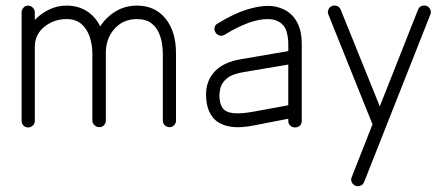

<svg xmlns="http://www.w3.org/2000/svg" viewBox="-20 -440 1591 684"><path d="M80 14Q70 14 63.5 7Q57 0 57 -9V-396Q57 -405 63.5 -412.5Q70 -420 80 -420Q90 -420 97 -412.5Q104 -405 104 -396V-369Q126 -392 155 -406Q184 -420 217 -420Q258 -420 289 -400.5Q320 -381 337 -346Q358 -379 392 -399.5Q426 -420 468 -420Q532 -420 569.5 -374Q607 -328 607 -251V-10Q607 -1 600.5 6Q594 13 584 13Q574 13 567 6Q560 -1 560 -10V-251Q560 -265 557 -285Q554 -305 545 -325Q536 -345 517.5 -358.5Q499 -372 468 -372Q419 -372 388 -337.5Q357 -303 357 -251V-10Q357 -1 350.5 6Q344 13 334 13Q324 13 316.5 6Q309 -1 309 -10V-249Q309 -281 299.5 -309Q290 -337 270 -354.5Q250 -372 217 -372Q172 -372 138 -344.5Q104 -317 104 -273V-9Q104 0 97 7Q90 14 80 14Z M1031 14Q1021 14 1014 7.5Q1007 1 1007 -9V-17L884 7Q838 16 806 12Q774 8 752 -8Q736 -21 726.5 -40.5Q717 -60 715 -85Q709 -143 740.5 -180.5Q772 -218 838 -229L1007 -258V-286Q1007 -306 1000.5 -328.5Q994 -351 974 -362Q958 -372 933 -372Q871 -372 780 -316Q771 -311 762 -313.5Q753 -316 748 -324Q742 -333 744.5 -342.5Q747 -352 755 -356Q814 -392 858 -405.5Q902 -419 933 -419Q954 -419 969.5 -414.5Q985 -410 996 -404Q1025 -388 1040 -357.5Q1055 -327 1055 -286V-9Q1055 1 1048.5 7.5Q1042 14 1031 14ZM876 -41 1007 -65V-210L847 -183Q806 -176 787.5 -160Q769 -144 765 -125.5Q761 -107 762 -90Q765 -59 781 -47Q805 -29 876 -41Z M1247 222Q1237 218 1233 209Q1229 200 1233 191L1307 3L1150 -388Q1146 -397 1150 -406Q1154 -415 1163 -419Q1172 -422 1181 -418.5Q1190 -415 1194 -405L1333 -61L1469 -405Q1473 -415 1481.5 -418.5Q1490 -422 1500 -419Q1509 -415 1513 -406Q1517 -397 1513 -388L1277 209Q1273 218 1264.5 221.5Q1256 225 1247 222Z"/></svg>

Font: Zen Kurenaido
Style: ARC
Weight: 400
Designer: Yoshimichi Ohira
Foundry: Positype
Version: Version 1.001